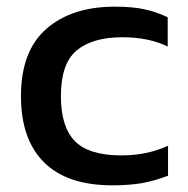

<svg xmlns="http://www.w3.org/2000/svg" viewBox="-20 -550 565 577"><path d="M345 -83Q422 -83 485 -112V-22Q449 -8 409 0Q368 7 318 7Q182 7 112.5 -62Q43 -131 43 -261Q43 -397 119.5 -463.5Q196 -530 325 -530Q378 -530 414.5 -522Q451 -514 484 -498V-410Q428 -438 347 -438Q258 -438 210.5 -398.5Q163 -359 163 -261Q163 -169 205 -126Q247 -83 345 -83Z"/></svg>

Font: Kanit Cyrillic
Style: Regular
Weight: 400
Designer: Katatrad Team, Sasha Pavljenko
Foundry: CadsonDemak, Pavljenko + Design
Version: Version 1.002;Fontself Maker 3.5.7